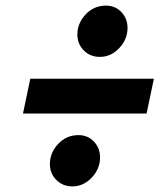

<svg xmlns="http://www.w3.org/2000/svg" viewBox="-20 -702 590 685"><path d="M336 -499Q302 -499 279 -522Q256 -545 256 -579Q256 -619 285.5 -650.5Q315 -682 358 -682Q391 -682 413 -659Q435 -636 435 -602Q435 -562 405.5 -530.5Q376 -499 336 -499ZM62 -297 88 -421H529L503 -297ZM238 -37Q204 -37 181 -60Q158 -83 158 -117Q158 -157 187.5 -188.5Q217 -220 260 -220Q293 -220 315 -197Q337 -174 337 -140Q337 -100 307.5 -68.5Q278 -37 238 -37Z"/></svg>

Font: Red Hat Text
Style: Bold Italic
Weight: 700
Italic angle: -12°
Designer: Pentagram / MCKL
Foundry: Pentagram / MCKL
Version: Version 1.003; Red Hat Text Bold Italic